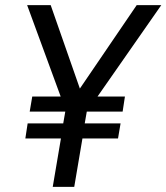

<svg xmlns="http://www.w3.org/2000/svg" viewBox="-20 -730 650 750"><path d="M218 -189H79L88 -248H227L235 -294H96L106 -353H217L86 -710H178L292 -384L514 -710H610L361 -353H468L459 -294H319L311 -248H451L441 -189H302L270 0H186Z"/></svg>

Font: Oak Sans
Style: Italic
Weight: 400
Italic angle: -9.49998°
Foundry: Erik Kennedy, Walven
Version: Version 1.000